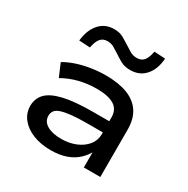

<svg xmlns="http://www.w3.org/2000/svg" viewBox="-170 -899 1037 1059"><g transform="rotate(30 348.5 -369.5)"><path d="M290 9Q226 9 176.5 -11Q127 -31 99 -66.5Q71 -102 71 -147Q71 -194 101.5 -226Q132 -258 202 -274.5Q272 -291 389 -291H509V-220H393Q331 -220 291 -215.5Q251 -211 227.5 -203Q204 -195 194.5 -181.5Q185 -168 185 -150Q185 -114 218.5 -94Q252 -74 309 -74Q359 -74 400.5 -91Q442 -108 466.5 -138.5Q491 -169 491 -207V-316Q491 -366 453.5 -389Q416 -412 343 -412Q285 -412 231.5 -398.5Q178 -385 131 -358L96 -440Q130 -460 171.5 -473.5Q213 -487 259 -494Q305 -501 349 -501Q431 -501 487 -479.5Q543 -458 572.5 -414Q602 -370 602 -301V0H497V-110L505 -111Q488 -76 459 -48.5Q430 -21 388 -6Q346 9 290 9ZM195 -590 125 -594Q132 -663 168 -704Q204 -745 262 -745Q298 -745 323 -730Q348 -715 369 -702Q385 -691 404 -680Q423 -669 447 -669Q476 -669 491.5 -687.5Q507 -706 515 -748L585 -744Q580 -674 544 -633.5Q508 -593 449 -593Q412 -593 387.5 -607Q363 -621 342 -635Q324 -647 305 -658Q286 -669 263 -669Q235 -669 219 -650.5Q203 -632 195 -590Z"/></g></svg>

Font: Nunito Sans 10pt Expanded SemiBold
Style: Regular
Weight: 600
Width: 7
Designer: Vernon Adams
Foundry: Vernon Adams
Version: Version 3.101;gftools[0.9.27]